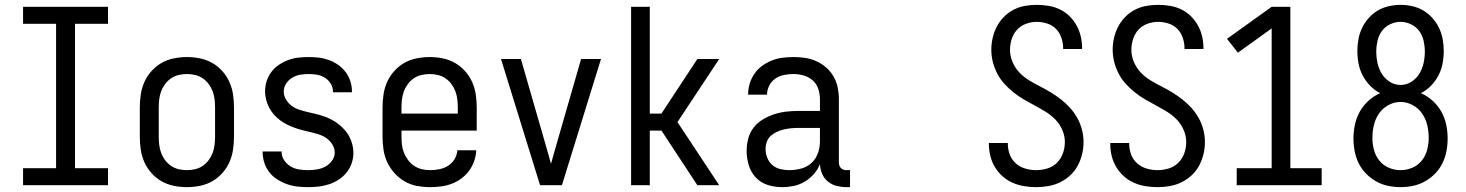

<svg xmlns="http://www.w3.org/2000/svg" viewBox="-20 -763 6040 791"><path d="M75 0V-70H211V-665H75V-735H425V-665H289V-70H425V0Z M750 8Q723 8 696 2.5Q669 -3 646 -16Q623 -29 604.5 -49.5Q586 -70 575 -94.5Q564 -119 560 -146Q556 -173 556 -200V-320Q556 -347 560 -374Q564 -401 575 -425.5Q586 -450 604.5 -470.5Q623 -491 646 -504Q669 -517 696 -522.5Q723 -528 750 -528Q777 -528 804 -522.5Q831 -517 854 -504Q877 -491 895.5 -470.5Q914 -450 925 -425.5Q936 -401 940 -374Q944 -347 944 -320V-200Q944 -173 940 -146Q936 -119 925 -94.5Q914 -70 895.5 -49.5Q877 -29 854 -16Q831 -3 804 2.5Q777 8 750 8ZM750 -62Q767 -62 784 -66Q801 -70 815 -79.5Q829 -89 839.5 -103Q850 -117 856 -133Q862 -149 864 -166Q866 -183 866 -200V-320Q866 -337 864 -354Q862 -371 856 -387Q850 -403 839.5 -417Q829 -431 815 -440.5Q801 -450 784 -454Q767 -458 750 -458Q733 -458 716 -454Q699 -450 685 -440.5Q671 -431 660.5 -417Q650 -403 644 -387Q638 -371 636 -354Q634 -337 634 -320V-200Q634 -183 636 -166Q638 -149 644 -133Q650 -117 660.5 -103Q671 -89 685 -79.5Q699 -70 716 -66Q733 -62 750 -62Z M1249 8Q1227 8 1205 5.5Q1183 3 1162 -4.5Q1141 -12 1122 -24Q1103 -36 1089.5 -53.5Q1076 -71 1069 -92.5Q1062 -114 1062 -136V-139H1140V-138Q1140 -119 1150.5 -103Q1161 -87 1177 -77.5Q1193 -68 1211.5 -65Q1230 -62 1249 -62Q1267 -62 1285.5 -65Q1304 -68 1320 -76.5Q1336 -85 1347.5 -100.5Q1359 -116 1359 -134Q1359 -152 1349.5 -167.5Q1340 -183 1326 -193Q1312 -203 1295.5 -208.5Q1279 -214 1262 -218Q1245 -222 1228.5 -226Q1212 -230 1195.5 -236Q1179 -242 1163.5 -249.5Q1148 -257 1134 -267.5Q1120 -278 1108.5 -291Q1097 -304 1089 -319.5Q1081 -335 1076.5 -352Q1072 -369 1072 -386Q1072 -408 1078.5 -428.5Q1085 -449 1098 -466.5Q1111 -484 1129 -496Q1147 -508 1167 -515.5Q1187 -523 1208.5 -525.5Q1230 -528 1251 -528Q1273 -528 1294 -525.5Q1315 -523 1335.5 -515.5Q1356 -508 1373.5 -495.5Q1391 -483 1404 -466Q1417 -449 1423.5 -428Q1430 -407 1430 -386V-383H1352V-384Q1352 -402 1343 -417.5Q1334 -433 1319 -442.5Q1304 -452 1286.5 -455Q1269 -458 1251 -458Q1234 -458 1216.5 -455Q1199 -452 1184 -443Q1169 -434 1159 -419Q1149 -404 1149 -386Q1149 -369 1158 -353.5Q1167 -338 1181 -327.5Q1195 -317 1211.5 -311.5Q1228 -306 1245 -302Q1262 -298 1279 -294Q1296 -290 1312.5 -284.5Q1329 -279 1344.5 -271Q1360 -263 1373.5 -252.5Q1387 -242 1399 -229Q1411 -216 1419 -200.5Q1427 -185 1431.5 -168Q1436 -151 1436 -134Q1436 -112 1429 -91Q1422 -70 1408 -52.5Q1394 -35 1375.5 -23Q1357 -11 1336 -4Q1315 3 1293 5.5Q1271 8 1249 8Z M1752 8Q1725 8 1698 3Q1671 -2 1647.5 -15.5Q1624 -29 1605.5 -49.5Q1587 -70 1575.5 -94.5Q1564 -119 1560 -146Q1556 -173 1556 -200V-320Q1556 -347 1560 -374Q1564 -401 1575 -425.5Q1586 -450 1604.5 -470.5Q1623 -491 1646 -504Q1669 -517 1696 -522.5Q1723 -528 1750 -528Q1777 -528 1804 -522.5Q1831 -517 1854 -504Q1877 -491 1895.5 -470.5Q1914 -450 1925 -425.5Q1936 -401 1940 -374Q1944 -347 1944 -320V-225H1634V-200Q1634 -183 1636 -166Q1638 -149 1644.5 -133Q1651 -117 1661.5 -103Q1672 -89 1686.5 -79.5Q1701 -70 1718 -66Q1735 -62 1752 -62Q1771 -62 1790.5 -66Q1810 -70 1826 -80Q1842 -90 1852.5 -107Q1863 -124 1864 -144H1942Q1941 -121 1933.5 -99.5Q1926 -78 1912.5 -59.5Q1899 -41 1880.5 -27.5Q1862 -14 1841 -6Q1820 2 1797 5Q1774 8 1752 8ZM1866 -295V-320Q1866 -337 1864 -354Q1862 -371 1856 -387Q1850 -403 1839.5 -417Q1829 -431 1815 -440.5Q1801 -450 1784 -454Q1767 -458 1750 -458Q1733 -458 1716 -454Q1699 -450 1685 -440.5Q1671 -431 1660.5 -417Q1650 -403 1644 -387Q1638 -371 1636 -354Q1634 -337 1634 -320V-295Z M2205 0 2044 -520H2126L2226 -173Q2232 -152 2238 -131Q2244 -110 2250 -88Q2256 -110 2262 -131Q2268 -152 2274 -173L2374 -520H2456L2295 0Z M2580 0V-735H2657V-295H2705L2853 -520H2943L2771 -260L2943 0H2853L2705 -225H2657V0Z M3202 8Q3172 8 3143 -1Q3114 -10 3093.5 -32Q3073 -54 3064.5 -83Q3056 -112 3056 -141Q3056 -167 3062.5 -192Q3069 -217 3084.5 -237Q3100 -257 3122 -270.5Q3144 -284 3168.5 -292Q3193 -300 3218 -303Q3243 -306 3269 -306H3358V-355Q3358 -376 3351 -397Q3344 -418 3328 -432Q3312 -446 3291 -452Q3270 -458 3249 -458Q3229 -458 3209.5 -454Q3190 -450 3174 -439Q3158 -428 3149 -410Q3140 -392 3140 -373H3062Q3062 -396 3068.5 -418Q3075 -440 3088 -459Q3101 -478 3119.5 -491.5Q3138 -505 3159 -513.5Q3180 -522 3203 -525Q3226 -528 3249 -528Q3273 -528 3297 -524.5Q3321 -521 3343 -511Q3365 -501 3383.5 -485Q3402 -469 3414 -448Q3426 -427 3431 -403Q3436 -379 3436 -355V-93Q3436 -87 3438 -81Q3440 -75 3444.5 -70.5Q3449 -66 3455 -64Q3461 -62 3467 -62H3482V8H3467Q3447 8 3427 3Q3407 -2 3391 -15Q3375 -28 3367 -47Q3359 -66 3358 -87Q3349 -64 3332.5 -45.5Q3316 -27 3295 -14.5Q3274 -2 3250 3Q3226 8 3202 8ZM3232 -62Q3256 -62 3280.5 -68.5Q3305 -75 3323 -91.5Q3341 -108 3349.5 -131.5Q3358 -155 3358 -180V-236H3269Q3254 -236 3238.5 -234.5Q3223 -233 3208.5 -229.5Q3194 -226 3180 -219.5Q3166 -213 3155 -203Q3144 -193 3139 -178.5Q3134 -164 3134 -149Q3134 -131 3141 -113Q3148 -95 3162 -83Q3176 -71 3194.5 -66.5Q3213 -62 3232 -62Z M4249 8Q4224 8 4199.5 4Q4175 0 4152 -10Q4129 -20 4110.5 -36.5Q4092 -53 4079 -74.5Q4066 -96 4060 -120.5Q4054 -145 4054 -170V-174H4132V-171Q4132 -148 4140 -126.5Q4148 -105 4165 -90Q4182 -75 4204 -68.5Q4226 -62 4249 -62Q4272 -62 4295 -69Q4318 -76 4334.5 -92.5Q4351 -109 4359 -131.5Q4367 -154 4367 -178Q4367 -203 4356.5 -227.5Q4346 -252 4328 -270.5Q4310 -289 4288 -302.5Q4266 -316 4243.5 -328Q4221 -340 4198.5 -353Q4176 -366 4156 -382Q4136 -398 4118.5 -417Q4101 -436 4089 -459Q4077 -482 4070.5 -507Q4064 -532 4064 -558Q4064 -582 4069.5 -606.5Q4075 -631 4086.5 -653Q4098 -675 4115.5 -693Q4133 -711 4155 -722.5Q4177 -734 4201.5 -738.5Q4226 -743 4251 -743Q4275 -743 4299.5 -739Q4324 -735 4346 -724.5Q4368 -714 4385.5 -697Q4403 -680 4415 -658.5Q4427 -637 4432.5 -613Q4438 -589 4438 -565V-561H4360V-564Q4360 -585 4353 -606.5Q4346 -628 4331 -643.5Q4316 -659 4294.5 -666Q4273 -673 4251 -673Q4229 -673 4207 -665Q4185 -657 4170 -640.5Q4155 -624 4148 -602Q4141 -580 4141 -558Q4141 -532 4151.5 -507.5Q4162 -483 4179.5 -464.5Q4197 -446 4219 -432.5Q4241 -419 4264 -407.5Q4287 -396 4309 -382.5Q4331 -369 4351.5 -353Q4372 -337 4389 -318Q4406 -299 4418.5 -276.5Q4431 -254 4437.5 -228.5Q4444 -203 4444 -178Q4444 -152 4438 -127.5Q4432 -103 4420 -80.5Q4408 -58 4389 -40.5Q4370 -23 4347.5 -12Q4325 -1 4299.5 3.5Q4274 8 4249 8Z M4749 8Q4724 8 4699.5 4Q4675 0 4652 -10Q4629 -20 4610.5 -36.5Q4592 -53 4579 -74.5Q4566 -96 4560 -120.5Q4554 -145 4554 -170V-174H4632V-171Q4632 -148 4640 -126.5Q4648 -105 4665 -90Q4682 -75 4704 -68.5Q4726 -62 4749 -62Q4772 -62 4795 -69Q4818 -76 4834.5 -92.5Q4851 -109 4859 -131.5Q4867 -154 4867 -178Q4867 -203 4856.5 -227.5Q4846 -252 4828 -270.5Q4810 -289 4788 -302.5Q4766 -316 4743.5 -328Q4721 -340 4698.5 -353Q4676 -366 4656 -382Q4636 -398 4618.5 -417Q4601 -436 4589 -459Q4577 -482 4570.5 -507Q4564 -532 4564 -558Q4564 -582 4569.5 -606.5Q4575 -631 4586.5 -653Q4598 -675 4615.5 -693Q4633 -711 4655 -722.5Q4677 -734 4701.5 -738.5Q4726 -743 4751 -743Q4775 -743 4799.5 -739Q4824 -735 4846 -724.5Q4868 -714 4885.5 -697Q4903 -680 4915 -658.5Q4927 -637 4932.5 -613Q4938 -589 4938 -565V-561H4860V-564Q4860 -585 4853 -606.5Q4846 -628 4831 -643.5Q4816 -659 4794.5 -666Q4773 -673 4751 -673Q4729 -673 4707 -665Q4685 -657 4670 -640.5Q4655 -624 4648 -602Q4641 -580 4641 -558Q4641 -532 4651.5 -507.5Q4662 -483 4679.5 -464.5Q4697 -446 4719 -432.5Q4741 -419 4764 -407.5Q4787 -396 4809 -382.5Q4831 -369 4851.5 -353Q4872 -337 4889 -318Q4906 -299 4918.5 -276.5Q4931 -254 4937.5 -228.5Q4944 -203 4944 -178Q4944 -152 4938 -127.5Q4932 -103 4920 -80.5Q4908 -58 4889 -40.5Q4870 -23 4847.5 -12Q4825 -1 4799.5 3.5Q4774 8 4749 8Z M5075 0V-70H5219V-646L5080 -546L5035 -603L5219 -735H5296V-70H5425V0Z M5750 8Q5724 8 5698 2.5Q5672 -3 5649 -16Q5626 -29 5607.5 -48Q5589 -67 5577.5 -90.5Q5566 -114 5561 -140Q5556 -166 5556 -193Q5556 -221 5562 -249.5Q5568 -278 5582 -303Q5596 -328 5618 -348Q5640 -368 5666 -379Q5643 -391 5624.5 -410Q5606 -429 5594 -452Q5582 -475 5577 -501Q5572 -527 5572 -553Q5572 -577 5576.5 -601.5Q5581 -626 5591.5 -648Q5602 -670 5618.5 -688.5Q5635 -707 5656 -719.5Q5677 -732 5701.5 -737.5Q5726 -743 5750 -743Q5774 -743 5798.5 -737.5Q5823 -732 5844 -719.5Q5865 -707 5881.5 -688.5Q5898 -670 5908.5 -648Q5919 -626 5923.5 -601.5Q5928 -577 5928 -553Q5928 -527 5923 -501Q5918 -475 5906 -452Q5894 -429 5875.5 -410Q5857 -391 5834 -379Q5860 -368 5882 -348Q5904 -328 5918 -303Q5932 -278 5938 -249.5Q5944 -221 5944 -193Q5944 -166 5939 -140Q5934 -114 5922.5 -90.5Q5911 -67 5892.5 -48Q5874 -29 5851 -16Q5828 -3 5802 2.5Q5776 8 5750 8ZM5750 -413Q5774 -413 5794.5 -426Q5815 -439 5827.5 -459.5Q5840 -480 5845 -503.5Q5850 -527 5850 -551Q5850 -573 5845 -595Q5840 -617 5827 -635Q5814 -653 5793 -663Q5772 -673 5750 -673Q5728 -673 5707 -663Q5686 -653 5673 -635Q5660 -617 5655 -595Q5650 -573 5650 -551Q5650 -527 5655 -503.5Q5660 -480 5672.5 -459.5Q5685 -439 5705.5 -426Q5726 -413 5750 -413ZM5750 -62Q5775 -62 5798.5 -72Q5822 -82 5837.5 -101.5Q5853 -121 5859.5 -145.5Q5866 -170 5866 -195Q5866 -221 5860 -247Q5854 -273 5839 -295Q5824 -317 5800 -330Q5776 -343 5750 -343Q5724 -343 5700 -330Q5676 -317 5661 -295Q5646 -273 5640 -247Q5634 -221 5634 -195Q5634 -170 5640.5 -145.5Q5647 -121 5662.5 -101.5Q5678 -82 5701.5 -72Q5725 -62 5750 -62Z"/></svg>

Font: Iosevka SS18
Style: Regular
Weight: 400
Monospace: yes
Designer: Belleve Invis
Foundry: Belleve Invis
Version: Version 25.1.1; ttfautohint (v1.8.4)